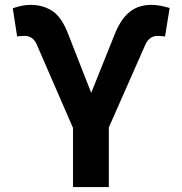

<svg xmlns="http://www.w3.org/2000/svg" viewBox="-20 -757 738 777"><path d="M275.4 0V-239.3L128.4 -577.6Q121.1 -594.2 108.9 -603Q96.7 -611.8 79.1 -611.8Q72.3 -611.8 62 -610.8Q51.8 -609.9 49.3 -609.4L31.7 -723.6Q47.9 -729 65.7 -733.2Q83.5 -737.3 104.5 -737.3Q154.3 -737.3 192.4 -712.2Q230.5 -687 256.3 -618.2L349.1 -381.3L442.4 -613.8Q466.3 -676.3 502.2 -706.8Q538.1 -737.3 592.8 -737.3Q611.8 -737.3 631.1 -733.4Q650.4 -729.5 666.5 -724.6L647.9 -609.4Q645.5 -609.9 635.3 -610.8Q625 -611.8 618.7 -611.8Q600.1 -611.8 587.9 -602.3Q575.7 -592.8 568.8 -577.6L420.4 -241.2V0Z"/></svg>

Font: Inter 20pt
Style: Bold
Weight: 700
Version: Version 4.001;git-66647c0bb